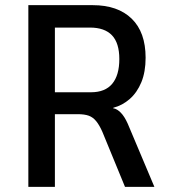

<svg xmlns="http://www.w3.org/2000/svg" viewBox="-20 -725 662 745"><path d="M90 0V-705H340Q437 -705 491 -652.5Q545 -600 545 -501Q545 -446 528.5 -406Q512 -366 483.5 -341Q455 -316 420 -307L419 -305L427 -303Q442 -297 455.5 -280Q469 -263 482 -230L579 0H465L377 -214Q366 -239 353.5 -254.5Q341 -270 324.5 -276Q308 -282 281 -282H193V0ZM193 -367H333Q388 -367 415.5 -400Q443 -433 443 -496Q443 -558 414.5 -588Q386 -618 329 -618H193Z"/></svg>

Font: Nunito Sans 7pt Condensed SemiBold
Style: Regular
Weight: 600
Width: 3
Designer: Vernon Adams
Foundry: Vernon Adams
Version: Version 3.101;gftools[0.9.27]